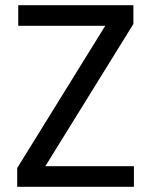

<svg xmlns="http://www.w3.org/2000/svg" viewBox="-20 -717 581 737"><path d="M154 -79H494V0H46V-72L384 -618H50V-697H492V-625Z"/></svg>

Font: DVN-Poppins
Style: Regular
Weight: 400
Designer: Ninad Kale (Devanagari), Jonny Pinhorn (Latin)
Foundry: Indian Type Foundry
Version: 4.004